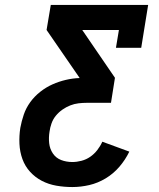

<svg xmlns="http://www.w3.org/2000/svg" viewBox="-20 -755 640 775"><path d="M272 0Q239 0 207.5 -5.5Q176 -11 149 -25Q122 -39 101.5 -61.5Q81 -84 70.5 -113Q60 -142 58.5 -174.5Q57 -207 62 -239Q67 -266 76 -292.5Q85 -319 102 -342.5Q119 -366 142.5 -384.5Q166 -403 192 -414.5Q218 -426 245.5 -432.5Q273 -439 301 -440V-441L168 -634L185 -735H578L550 -562H448L460 -634H312L444 -441L428 -340H331Q314 -340 297 -338Q280 -336 263.5 -329.5Q247 -323 232 -312.5Q217 -302 205.5 -288Q194 -274 188 -257Q182 -240 180 -224Q176 -200 178.5 -177Q181 -154 193.5 -135.5Q206 -117 227 -109Q248 -101 272 -101Q290 -101 309 -106Q328 -111 344 -122Q360 -133 372.5 -149Q385 -165 393 -183L502 -143Q486 -110 462 -82Q438 -54 406.5 -35Q375 -16 340.5 -8Q306 0 272 0Z"/></svg>

Font: Iosevka Slab Extended
Style: Bold Italic
Weight: 700
Width: 7
Italic angle: -9°
Monospace: yes
Designer: Belleve Invis
Foundry: Belleve Invis
Version: Version 11.1.0; ttfautohint (v1.8.3)